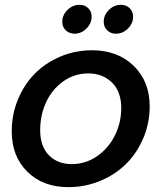

<svg xmlns="http://www.w3.org/2000/svg" viewBox="-20 -769 678 798"><path d="M602.1 -327.1Q602.1 -257.3 575.7 -195.1Q549.3 -132.8 504.4 -88.1Q459.5 -43.5 396.7 -17.3Q334 8.8 264.2 8.8Q158.7 8.8 93.8 -55.2Q28.8 -119.1 28.8 -223.1Q28.8 -292.5 54.2 -354.5Q79.6 -416.5 123.5 -461.7Q167.5 -506.8 229.7 -533.4Q292 -560.1 362.8 -560.1Q468.8 -560.1 535.4 -495.6Q602.1 -431.2 602.1 -327.1ZM147 -228Q147 -160.6 183.3 -123.8Q219.7 -86.9 277.8 -86.9Q335.4 -86.9 383.1 -119.6Q430.7 -152.3 457.3 -205.8Q483.9 -259.3 483.9 -319.8Q483.9 -388.7 445.1 -426.3Q406.2 -463.9 347.2 -463.9Q289.1 -463.9 242.7 -430.7Q196.3 -397.5 171.6 -344Q147 -290.5 147 -228ZM290 -628.9Q268.1 -628.9 253.4 -643.1Q238.8 -657.2 238.8 -678.2Q238.8 -706.5 260.5 -727.8Q282.2 -749 311 -749Q332.5 -749 346.7 -735.1Q360.8 -721.2 360.8 -700.2Q360.8 -671.4 339.1 -650.1Q317.4 -628.9 290 -628.9ZM461.9 -628.9Q439.9 -628.9 425.5 -643.1Q411.1 -657.2 411.1 -678.2Q411.1 -706.5 432.6 -727.8Q454.1 -749 482.9 -749Q504.4 -749 518.8 -735.1Q533.2 -721.2 533.2 -700.2Q533.2 -671.4 511.5 -650.1Q489.7 -628.9 461.9 -628.9Z"/></svg>

Font: SVN-Poppins Medium
Style: Italic
Weight: 500
Italic angle: -10°
Designer: Ninad Kale (Devanagari), Jonny Pinhorn (Latin)
Foundry: Indian Type Foundry
Version: Version 3.002 2017